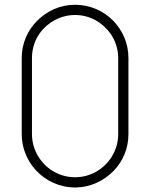

<svg xmlns="http://www.w3.org/2000/svg" viewBox="-20 -786 642 821"><path d="M301 15.6C235.4 15.6 175 -12.5 133.3 -58.3C95.8 -99 72.9 -153.1 72.9 -212.5V-538.5C72.9 -600 97.9 -656.2 138.5 -696.9C181.2 -739.6 237.5 -765.6 301 -765.6C364.6 -765.6 422.9 -739.6 464.6 -696.9C504.2 -656.2 529.2 -600 529.2 -538.5V-212.5C529.2 -152.1 506.3 -97.9 467.7 -57.3C426 -13.5 366.7 15.6 301 15.6ZM301 -721.9C239.6 -721.9 183.3 -690.6 150 -643.8C129.2 -614.6 116.7 -578.1 116.7 -538.5V-212.5C116.7 -175 128.1 -139.6 147.9 -110.4C181.2 -60.4 237.5 -28.1 301 -28.1C364.6 -28.1 420.8 -60.4 454.2 -110.4C474 -139.6 485.4 -175 485.4 -212.5V-538.5C485.4 -577.1 472.9 -613.5 452.1 -642.7C417.7 -690.6 363.5 -721.9 301 -721.9Z"/></svg>

Font: Manrope Thin
Style: Regular
Weight: 100
Width: 4
Designer: Michael Sharanda
Foundry: Michael Sharanda
Version: Version 2.000;PS 002.000;hotconv 1.0.88;makeotf.lib2.5.64775